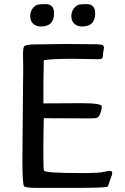

<svg xmlns="http://www.w3.org/2000/svg" viewBox="-20 -914 610 934"><path d="M458 -626 335 -628Q233 -628 193 -621Q191 -553 191 -411L362 -412H379Q475 -412 475 -396.5Q475 -381 468 -362.5Q461 -344 452 -341Q443 -338 414 -338L193 -339Q192 -310 192 -293L191 -212V-156Q191 -90 194 -84Q200 -72 380 -72Q442 -72 469 -75L511 -83Q526 -83 526 -73.5Q526 -64 517 -43Q507 -9 503 -6Q492 0 343 0H160Q106 0 97.5 -7.5Q89 -15 89 -136L92 -493L93 -574L92 -649Q92 -683 98 -689Q106 -698 156 -698L297 -700L429 -699Q476 -699 481 -693.5Q486 -688 486 -683L482 -659Q481 -654 481 -647.5Q481 -641 480.5 -638Q480 -635 478 -632Q475 -626 458 -626ZM202 -894Q243 -894 243 -849Q243 -785 178 -785Q156 -785 141.5 -798.5Q127 -812 127 -835.5Q127 -859 140 -874.5Q153 -890 166.5 -892Q180 -894 202 -894ZM402 -894Q443 -894 443 -849Q443 -785 379 -785Q356 -785 341.5 -798.5Q327 -812 327 -835Q327 -858 340 -874Q353 -890 367 -892Q381 -894 402 -894Z"/></svg>

Font: Cagliostro
Style: Regular
Weight: 400
Designer: Matthew Desmond
Foundry: Matthew Desmond
Version: Version